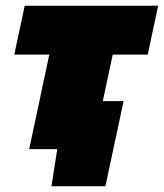

<svg xmlns="http://www.w3.org/2000/svg" viewBox="-20 -522 574 672"><path d="M82 0Q93.5 -53 103.8 -101.5Q114 -150 127.5 -213.5L138 -263Q142 -282.5 145.8 -299.2Q149.5 -316 152.5 -331H30L66.5 -502H533.5L497 -331H374.5Q371.5 -316 367.8 -299.2Q364 -282.5 360 -263L349.5 -213.5Q347 -201.5 344.5 -190.2Q342 -179 340 -168H412.5Q404.5 -131 396 -90.5Q387.5 -50 379.5 -13Q372 22 364.2 58.2Q356.5 94.5 349 130H160L180.5 0Z"/></svg>

Font: Commissioner Black
Style: Italic
Weight: 900
Italic angle: -12°
Designer: Kostas Bartsokas
Foundry: Kostas Bartsokas
Version: Version 1.000; ttfautohint (v1.8.3)